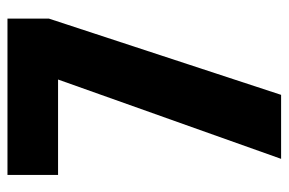

<svg xmlns="http://www.w3.org/2000/svg" viewBox="-146 -608 754 501"><g transform="rotate(-90 230.5 -357.0)"><path d="M274 -582H25V-714H433V-606L234 0H67Z"/></g></svg>

Font: Noto Sans Gurmukhi ExtraCondensed ExtraBold
Style: Regular
Weight: 800
Width: 2
Designer: Jelle Bosma - Monotype Design Team
Foundry: Monotype Imaging Inc.
Version: Version 2.004; ttfautohint (v1.8.4.7-5d5b)